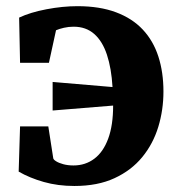

<svg xmlns="http://www.w3.org/2000/svg" viewBox="-20 -589 577 622"><path d="M221 13.5Q167.5 13.5 121.8 0.5Q76 -12.5 40.5 -33L45 -179.5H136.5L152.5 -76.5Q153 -72 161.8 -66.5Q170.5 -61 185.2 -57Q200 -53 218 -53Q256.5 -53 285.5 -74.8Q314.5 -96.5 330.5 -139.8Q346.5 -183 346.5 -247L150.5 -231V-323.5L344.5 -307Q341 -367.5 326.5 -411.5Q312 -455.5 285.2 -479Q258.5 -502.5 218.5 -502.5Q202 -502.5 187 -499Q172 -495.5 161.5 -491L138.5 -385.5H45L42 -532Q78 -549 130.5 -559Q183 -569 231 -569Q303 -569 355.8 -549.2Q408.5 -529.5 442.5 -493.2Q476.5 -457 493 -406Q509.5 -355 509.5 -292.5Q509.5 -233 492.8 -178Q476 -123 440.8 -80Q405.5 -37 351 -11.8Q296.5 13.5 221 13.5Z"/></svg>

Font: Merriweather ExtraBold
Style: Regular
Weight: 800
Version: Version 2.100